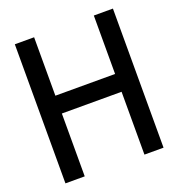

<svg xmlns="http://www.w3.org/2000/svg" viewBox="-133 -849 891 959"><g transform="rotate(-20 312.5 -369.5)"><path d="M573.2 -739.3V0H471.7V-334H154.3V0H51.8V-739.3H154.3V-428.7H471.7V-739.3Z"/></g></svg>

Font: RobotoJAA
Style: Medium
Weight: 500
Version: Version 2.05; 2016-11-05